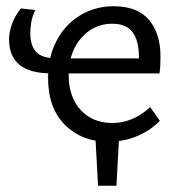

<svg xmlns="http://www.w3.org/2000/svg" viewBox="-20 -445 574 615"><path d="M294 150 284 -35H363L353 150ZM327 9Q242 9 188 -45Q134 -99 134 -195Q134 -263 161.5 -315Q189 -367 237 -396Q285 -425 344 -425Q420 -425 457 -381.5Q494 -338 494 -265Q494 -252 493.5 -238Q493 -224 491 -210H423Q424 -223 424.5 -236.5Q425 -250 425 -263Q425 -315 404.5 -342Q384 -369 340 -369Q299 -369 267.5 -347.5Q236 -326 218 -289.5Q200 -253 200 -205Q200 -134 238.5 -92.5Q277 -51 340 -51Q372 -51 402.5 -63.5Q433 -76 461 -102L492 -58Q466 -32 437.5 -17.5Q409 -3 381.5 3Q354 9 327 9ZM144 -210Q9 -210 9 -319Q9 -342 18.5 -368.5Q28 -395 47 -418L93 -413Q84 -394 80.5 -375.5Q77 -357 77 -339Q77 -299 96 -278.5Q115 -258 163 -258H456V-210Z"/></svg>

Font: Ysabeau Office Medium
Style: Regular
Weight: 500
Designer: Christian Thalmann (Catharsis Fonts)
Version: Version 2.001;gftools[0.9.30]; featfreeze: tnum,lnum,ss02